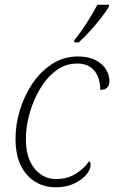

<svg xmlns="http://www.w3.org/2000/svg" viewBox="-20 -786 485 816"><path d="M216 10Q169 10 130.5 -13Q92 -36 69 -81.5Q46 -127 46 -197Q46 -257 64.5 -318Q83 -379 118 -431Q153 -483 202 -514.5Q251 -546 312 -546Q356 -546 386 -530.5Q416 -515 430.5 -491Q445 -467 445 -442Q445 -404 406 -404Q406 -455 381 -485.5Q356 -516 308 -516Q258 -516 218 -486Q178 -456 149.5 -407.5Q121 -359 105.5 -303Q90 -247 90 -195Q90 -114 127 -69.5Q164 -25 218 -25Q266 -25 302 -47.5Q338 -70 359 -101Q365 -97 365 -86Q365 -66 347 -44Q329 -22 295.5 -6Q262 10 216 10ZM295 -606 296 -615Q321 -646 347 -686Q373 -726 394 -766H444L443 -758Q430 -736 408.5 -708.5Q387 -681 362.5 -654Q338 -627 315 -606Z"/></svg>

Font: Noto Serif ExtraLight
Style: Italic
Weight: 200
Italic angle: -12°
Designer: Monotype Design Team
Foundry: Monotype Imaging Inc.
Version: Version 2.014; ttfautohint (v1.8.4.7-5d5b)